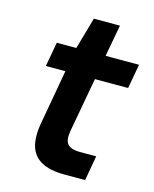

<svg xmlns="http://www.w3.org/2000/svg" viewBox="-99 -693 608 760"><g transform="rotate(15 205.5 -313.0)"><path d="M237 0Q179 0 144 -19Q109 -38 97.5 -76Q86 -114 96 -171L136 -396H56L74 -496H154L191 -626H298L274 -496H411L393 -396H257L216 -170Q210 -131 225 -116.5Q240 -102 274 -102H341L323 0Z"/></g></svg>

Font: DM Sans 24pt SemiBold
Style: Italic
Weight: 600
Italic angle: -10°
Designer: Colophon Foundry, Jonny Pinhorn
Foundry: Colophon Foundry
Version: Version 4.004;gftools[0.9.30]